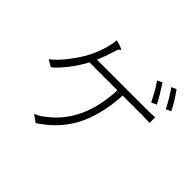

<svg xmlns="http://www.w3.org/2000/svg" viewBox="-188 -1026 1287 1287"><g transform="rotate(45 455.5 -382.5)"><path d="M298 32 246 -5Q283 -18 315 -45Q517 -197 530 -511H265Q236 -455 191 -396Q144 -335 105 -304L57 -333Q103 -366 156 -436Q199 -492 227 -545Q262 -613 279 -680Q287 -709 290 -745Q313 -740 335 -732Q357 -723 356 -719.5Q355 -716 350 -714Q342 -712 339 -703Q335 -692 329 -672Q311 -613 288 -559H521H754Q811 -559 837 -563V-509Q783 -511 754 -511H580Q569 -308 492 -170Q425 -51 298 32ZM748 -613Q739 -632 713 -680Q689 -721 671 -746L707 -762Q754 -690 785 -630ZM849 -650Q833 -683 812 -718Q784 -764 770 -781L805 -797Q855 -727 885 -667Z"/></g></svg>

Font: GenSekiGothic TW L
Style: Regular
Weight: 300
Version: Version 1.501;PS 1;hotconv 16.6.51;makeotf.lib2.5.65220